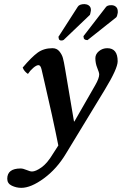

<svg xmlns="http://www.w3.org/2000/svg" viewBox="-20 -677 590 929"><path d="M542 -643.1Q549.8 -635.3 549.8 -622.1Q549.8 -622.1 549.8 -615.2Q546.9 -597.2 542 -592.8L404.8 -483.9Q404.8 -482.9 401.9 -482.9Q400.9 -482.9 398.9 -483.4Q397 -483.9 396 -483.9Q392.1 -483.9 387.9 -488Q383.8 -492.2 384.8 -497.1Q384.8 -498 383.8 -501V-502L491.2 -641.1Q498 -652.3 519 -651.9Q533.2 -651.9 542 -643.1ZM409.2 -650.9Q420.4 -643.1 419.9 -627.9Q419.9 -623 418.9 -621.1Q416 -606 415 -605L288.1 -483.9Q284.2 -481 275.9 -481Q271 -481 267.1 -484.4Q263.2 -487.8 264.2 -494.1L263.2 -496.1L262.2 -498L356 -644Q363.8 -657.2 389.2 -657.2Q400.4 -656.7 409.2 -650.9ZM294.9 -344.2 337.9 -89.8 339.8 -88.9 440.9 -265.1Q460 -298.3 460 -316.9Q460 -325.7 450.7 -348.1Q441.4 -370.6 441.4 -395.5Q441.4 -415 458.7 -429.4Q476.1 -443.8 499 -443.8Q549.3 -443.8 549.3 -380.4Q549.3 -345.2 487.8 -244.1L298.8 66.9Q254.9 140.1 192.4 186Q129.9 231.9 83 231.9Q59.1 231.9 37.1 221.4Q15.1 210.9 15.1 188Q15.1 138.2 80.1 138.2Q91.3 138.2 108.6 145.5Q126 152.8 134.8 152.8Q152.8 152.8 180.9 132.8Q209 112.8 235.8 67.9L262.2 26.9Q251 -30.3 231 -122.1Q210.9 -213.9 195.8 -277.3L181.2 -340.8Q176.3 -361.8 166.3 -361.8Q156.2 -361.8 140.9 -348.6Q125.5 -335.4 115.2 -319.3Q96.7 -331.5 89.8 -350.1Q132.8 -400.9 162.4 -422.4Q191.9 -443.8 233.9 -443.8Q254.9 -443.8 267.3 -428.5Q279.8 -413.1 284.4 -396.2Q289.1 -379.4 294.9 -344.2Z"/></svg>

Font: Linux Libertine O
Style: Semibold Italic
Weight: 600
Italic angle: -11.5°
Designer: Philipp H. Poll
Foundry: Philipp H. Poll
Version: Version 5.1.2